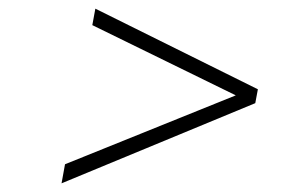

<svg xmlns="http://www.w3.org/2000/svg" viewBox="-20 -571 690 443"><path d="M122 -148 130 -192 524 -351 193 -513 200 -551 575 -365 569 -333Z"/></svg>

Font: REM Thin
Style: Italic
Weight: 250
Italic angle: -11°
Designer: Octavio Pardo
Foundry: Ashler Design
Version: Version 1.005;gftools[0.9.28]